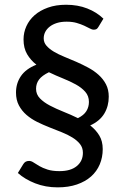

<svg xmlns="http://www.w3.org/2000/svg" viewBox="-20 -746 538 828"><path d="M135.5 -363Q135.5 -339 152.2 -321.8Q169 -304.5 195.2 -290.8Q221.5 -277 253.5 -264.2Q285.5 -251.5 316 -236.5Q341.5 -249 352.5 -266.8Q363.5 -284.5 363.5 -306.5Q363.5 -332 347.8 -350Q332 -368 307 -381.8Q282 -395.5 251.5 -407.8Q221 -420 191 -434.5Q161 -420 148.2 -402.8Q135.5 -385.5 135.5 -363ZM404.5 -630Q400.5 -623 396 -620.5Q391.5 -618 384.5 -618Q376.5 -618 366.8 -623.5Q357 -629 343.2 -635.2Q329.5 -641.5 311 -647Q292.5 -652.5 267 -652.5Q243.5 -652.5 225.2 -646.8Q207 -641 194.5 -631.2Q182 -621.5 175.2 -608.5Q168.5 -595.5 168.5 -580.5Q168.5 -562.5 180.5 -548.8Q192.5 -535 212.2 -523.2Q232 -511.5 257.2 -501.2Q282.5 -491 308.8 -479.5Q335 -468 360.2 -454.5Q385.5 -441 405.2 -423.2Q425 -405.5 437 -382.5Q449 -359.5 449 -329Q449 -288.5 429.8 -256.2Q410.5 -224 369 -205Q393 -186.5 408 -162Q423 -137.5 423 -103Q423 -67.5 410.2 -37.2Q397.5 -7 372.8 15Q348 37 311.8 49.5Q275.5 62 228.5 62Q176 62 131.5 44.5Q87 27 57 0L80 -37.5Q84 -44.5 90 -48.2Q96 -52 105.5 -52Q115 -52 125.2 -45Q135.5 -38 149.8 -29.8Q164 -21.5 184.8 -14.8Q205.5 -8 236.5 -8Q285 -8 311.2 -29.8Q337.5 -51.5 337.5 -87Q337.5 -109 325 -124.8Q312.5 -140.5 292.2 -153Q272 -165.5 246.2 -175.8Q220.5 -186 193.2 -196.8Q166 -207.5 140.2 -220.2Q114.5 -233 94.2 -250.5Q74 -268 61.5 -291.5Q49 -315 49 -347Q49 -386.5 70.2 -417.8Q91.5 -449 137 -467Q112.5 -486 97 -512.2Q81.5 -538.5 81.5 -576Q81.5 -606 93.8 -633Q106 -660 129.2 -680.5Q152.5 -701 186.8 -713.2Q221 -725.5 265 -725.5Q315.5 -725.5 356.2 -709.5Q397 -693.5 426 -665.5Z"/></svg>

Font: Lato 2
Style: Regular
Weight: 500
Designer: Lukasz Dziedzic with Adam Twardoch and Botio Nikoltchev
Foundry: tyPoland Lukasz Dziedzic
Version: Version 2.015; 2015-08-06; http://www.latofonts.com/